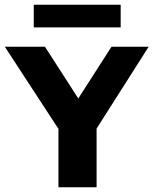

<svg xmlns="http://www.w3.org/2000/svg" viewBox="-44 -793 649 813"><path d="M203.5 0V-309L236 -197.5L-23.5 -595H146.5L310 -341H265L428 -595H585.5L332.5 -197.5L365 -307.5V0ZM99 -677V-773H467V-677Z"/></svg>

Font: Encode Sans SC
Style: Bold
Weight: 700
Version: Version 3.002